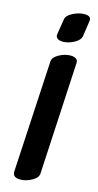

<svg xmlns="http://www.w3.org/2000/svg" viewBox="-128 -864 457 899"><g transform="rotate(15 100.5 -415.0)"><path d="M151 -624Q167 -624 177 -617.5Q187 -611 186 -597L157 -54Q156 -33 128 -17.5Q100 -2 72 -2Q35 -2 36 -31L66 -573Q67 -593 95 -608.5Q123 -624 151 -624ZM97 -677Q124 -677 152 -692Q180 -707 183 -728Q191 -778 194 -803Q198 -828 163 -828Q136 -828 107 -813Q78 -798 76 -779L64 -705Q62 -691 71.5 -684Q81 -677 97 -677Z"/></g></svg>

Font: Sedgwick Ave Display
Style: Regular
Weight: 400
Designer: Kevin Burke, Pedro Vergani
Foundry: Google, Inc.
Version: Version 1.000